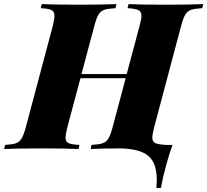

<svg xmlns="http://www.w3.org/2000/svg" viewBox="-67 -728 1013 938"><path d="M926 -708 921 -688Q884 -686 866.5 -680Q849 -674 838.5 -657Q828 -640 818 -602L686 -106Q677 -68 677 -57Q677 -36 691.5 -29Q706 -22 745 -20H776Q761 19 744.5 79.5Q728 140 719 190H697Q699 162 699 151Q699 69 658 34Q617 -1 522 -3Q429 -3 376 0L380 -20Q416 -22 434 -28Q452 -34 462.5 -51Q473 -68 483 -106L547 -346H326L262 -106Q253 -68 253 -57Q253 -36 267.5 -29Q282 -22 321 -20L317 0Q256 -3 140 -3Q14 -3 -47 0L-42 -20Q-7 -22 10.5 -28Q28 -34 38.5 -51.5Q49 -69 59 -106L191 -602Q199 -636 199 -650Q199 -672 184.5 -679Q170 -686 132 -688L137 -708Q195 -705 324 -705Q431 -705 502 -708L497 -688Q460 -686 442.5 -680Q425 -674 414.5 -657Q404 -640 394 -602L331 -366H552L615 -602Q624 -634 624 -650Q624 -672 609 -679Q594 -686 556 -688L561 -708Q621 -705 737 -705Q864 -705 926 -708Z"/></svg>

Font: Playfair Display SC Black
Style: Italic
Weight: 900
Italic angle: -14°
Designer: Claus Eggers Sørensen
Foundry: Claus Eggers Sørensen
Version: Version 1.200; ttfautohint (v1.6)